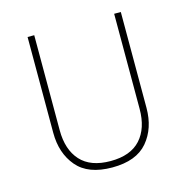

<svg xmlns="http://www.w3.org/2000/svg" viewBox="-88 -631 702 724"><g transform="rotate(-15 263.5 -269.0)"><path d="M264 10Q170 10 126 -42Q82 -94 82 -174V-548H108V-177Q108 -101 147 -58Q186 -15 264 -15Q342 -15 381 -58Q420 -101 420 -177V-548H446V-174Q446 -94 402 -42Q358 10 264 10Z"/></g></svg>

Font: Noto Sans Thai SemCond Thin
Style: Regular
Weight: 100
Width: 4
Designer: Monotype Design Team
Foundry: Monotype Imaging Inc.
Version: Version 2.002; ttfautohint (v1.8.4.7-5d5b)